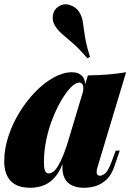

<svg xmlns="http://www.w3.org/2000/svg" viewBox="-27 -875 629 909"><path d="M204 -54Q214 -54 225 -62Q236 -70 248 -89.5Q260 -109 274 -144Q288 -179 304 -234L278 -125Q262 -72 237.5 -41.5Q213 -11 182.5 1.5Q152 14 117 14Q54 14 23.5 -18.5Q-7 -51 -7 -111Q-7 -169 12.5 -229Q32 -289 65.5 -343.5Q99 -398 140.5 -440.5Q182 -483 227 -508Q272 -533 314 -533Q346 -533 363.5 -513Q381 -493 376 -442L365 -436Q370 -461 365 -472.5Q360 -484 348 -484Q331 -484 309.5 -462.5Q288 -441 265.5 -403.5Q243 -366 223.5 -317.5Q204 -269 192.5 -215Q181 -161 181 -107Q181 -79 186 -66.5Q191 -54 204 -54ZM389 -518Q444 -519 486.5 -522.5Q529 -526 570 -533L435 -85Q430 -69 430.5 -59.5Q431 -50 435.5 -46.5Q440 -43 447 -43Q456 -43 470 -53.5Q484 -64 500 -106L521 -162H540L515 -89Q501 -47 477.5 -25Q454 -3 426.5 5.5Q399 14 372 14Q311 14 285 -21Q270 -42 268.5 -76Q267 -110 281 -158ZM387 -599Q347 -645 317 -671Q287 -697 266.5 -714.5Q246 -732 233 -754Q219 -777 223.5 -803.5Q228 -830 250 -844Q276 -861 304.5 -851Q333 -841 346 -821Q361 -799 365 -772Q369 -745 374.5 -706Q380 -667 399 -606Z"/></svg>

Font: Playfair Display Black
Style: Italic
Weight: 900
Italic angle: -14°
Designer: Claus Eggers Sørensen
Foundry: Claus Eggers Sørensen
Version: Version 1.203